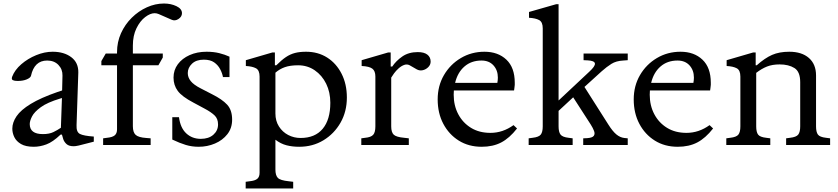

<svg xmlns="http://www.w3.org/2000/svg" viewBox="-20 -824 4760 1091"><path d="M172 10Q126 10 99.5 -5.5Q73 -21 61.5 -44.5Q50 -68 50 -93Q50 -128 74 -163.5Q98 -199 154.5 -233.5Q211 -268 306 -301L333 -310L335 -394Q336 -430 312 -455Q288 -480 248 -480Q175 -480 156 -393Q153 -382 132 -373Q111 -364 80 -364Q62 -364 53 -368.5Q44 -373 49 -388Q64 -427 101 -459Q138 -491 185.5 -510.5Q233 -530 279 -530Q344 -530 385 -499Q426 -468 425 -412L415 -113Q413 -74 434 -63Q455 -52 513 -48V-19L478 -10Q445 -1 427 3Q409 7 399 7Q372 7 358.5 -5Q345 -17 339.5 -33Q334 -49 332 -59H324Q280 -17 243.5 -3.5Q207 10 172 10ZM224 -62Q260 -62 283.5 -73.5Q307 -85 326 -98L332 -267L322 -264Q249 -242 212 -215Q175 -188 162 -162.5Q149 -137 149 -119Q149 -62 224 -62Z M566 0V-38L588 -41Q619 -44 632 -55Q645 -66 645 -89V-453H556V-477L581 -520H645V-528Q645 -585 667.5 -635Q690 -685 728.5 -723Q767 -761 814.5 -782.5Q862 -804 912 -804Q951 -804 982.5 -789Q1014 -774 1014 -749Q1014 -729 994 -716Q974 -703 955 -712L882 -744Q870 -749 859 -749Q834 -749 805 -727Q776 -705 755.5 -663.5Q735 -622 735 -565V-520H905V-497L880 -453H735V-107Q735 -72 751 -57.5Q767 -43 811 -40L836 -38V0Z M1109 10Q1070 10 1035.5 -0.5Q1001 -11 959 -31V-158H997Q1005 -97 1038.5 -66Q1072 -35 1121 -35Q1166 -35 1192.5 -58.5Q1219 -82 1219 -117Q1219 -150 1198.5 -169Q1178 -188 1144 -206L1079 -241Q1014 -275 990 -307.5Q966 -340 966 -383Q966 -426 990.5 -459Q1015 -492 1057.5 -511Q1100 -530 1154 -530Q1194 -530 1226 -522Q1258 -514 1284 -502V-386H1247Q1243 -408 1231 -431Q1219 -454 1197 -469.5Q1175 -485 1138 -485Q1095 -485 1071 -462Q1047 -439 1047 -409Q1047 -384 1064 -363Q1081 -342 1120 -322L1186 -288Q1242 -260 1270.5 -229.5Q1299 -199 1299 -144Q1299 -96 1272 -61.5Q1245 -27 1201.5 -8.5Q1158 10 1109 10Z M1376 247V209L1398 206Q1429 203 1442 192Q1455 181 1455 158V-389Q1455 -425 1434.5 -436Q1414 -447 1377 -449V-482L1528 -526H1542V-453H1550Q1580 -483 1604.5 -499.5Q1629 -516 1656 -523Q1683 -530 1719 -530Q1787 -530 1839 -497Q1891 -464 1921 -405Q1951 -346 1951 -270Q1951 -190 1915 -127Q1879 -64 1818 -27Q1757 10 1680 10Q1641 10 1608 1.5Q1575 -7 1545 -30V140Q1545 172 1558.5 186.5Q1572 201 1621 206L1646 209V247ZM1688 -40Q1770 -40 1813.5 -92Q1857 -144 1857 -240Q1857 -300 1833.5 -348Q1810 -396 1768.5 -424.5Q1727 -453 1674 -453Q1629 -453 1599 -442.5Q1569 -432 1545 -411V-179Q1545 -137 1565 -105.5Q1585 -74 1617.5 -57Q1650 -40 1688 -40Z M2033 0V-38L2055 -41Q2088 -44 2100.5 -58Q2113 -72 2113 -106V-389Q2113 -421 2095.5 -434Q2078 -447 2035 -449V-482L2186 -526H2200V-446H2209Q2230 -478 2266 -503Q2302 -528 2354 -528Q2390 -528 2408.5 -513.5Q2427 -499 2427 -474Q2427 -456 2413.5 -442.5Q2400 -429 2382 -425Q2364 -421 2348 -430L2308 -453Q2293 -461 2276.5 -455Q2260 -449 2245 -435.5Q2230 -422 2219 -407Q2208 -392 2203 -383V-106Q2203 -72 2217.5 -58.5Q2232 -45 2277 -41L2303 -38V0Z M2717 10Q2643 10 2587 -25Q2531 -60 2499 -120.5Q2467 -181 2467 -259Q2467 -336 2502.5 -397Q2538 -458 2598.5 -494Q2659 -530 2733 -530Q2810 -530 2857.5 -485Q2905 -440 2905 -354Q2905 -348 2905 -341.5Q2905 -335 2903 -324L2901 -310H2559Q2558 -298 2558 -286Q2558 -224 2584 -175Q2610 -126 2656.5 -97.5Q2703 -69 2767 -69Q2837 -69 2898 -113L2918 -94Q2875 -39 2828 -14.5Q2781 10 2717 10ZM2716 -480Q2658 -480 2619 -446Q2580 -412 2566 -353H2806Q2809 -369 2809 -383Q2809 -425 2784 -452.5Q2759 -480 2716 -480Z M2984 0V-38L3006 -41Q3042 -45 3053 -59.5Q3064 -74 3064 -106V-663Q3064 -699 3043.5 -710Q3023 -721 2986 -723V-756L3140 -800H3154V-253L3328 -416Q3363 -448 3360.5 -463.5Q3358 -479 3319 -481L3296 -482V-520H3547V-482L3521 -480Q3481 -478 3454 -461Q3427 -444 3399 -419L3301 -330L3437 -116Q3461 -78 3482 -60.5Q3503 -43 3527 -40L3547 -38V0H3294V-38L3316 -39Q3346 -41 3354 -52Q3362 -63 3355.5 -80Q3349 -97 3337 -116L3237 -271L3154 -194V-106Q3154 -74 3165 -59.5Q3176 -45 3211 -41L3234 -38V0Z M3831 10Q3757 10 3701 -25Q3645 -60 3613 -120.5Q3581 -181 3581 -259Q3581 -336 3616.5 -397Q3652 -458 3712.5 -494Q3773 -530 3847 -530Q3924 -530 3971.5 -485Q4019 -440 4019 -354Q4019 -348 4019 -341.5Q4019 -335 4017 -324L4015 -310H3673Q3672 -298 3672 -286Q3672 -224 3698 -175Q3724 -126 3770.5 -97.5Q3817 -69 3881 -69Q3951 -69 4012 -113L4032 -94Q3989 -39 3942 -14.5Q3895 10 3831 10ZM3830 -480Q3772 -480 3733 -446Q3694 -412 3680 -353H3920Q3923 -369 3923 -383Q3923 -425 3898 -452.5Q3873 -480 3830 -480Z M4107 0V-38L4129 -41Q4165 -45 4176 -59.5Q4187 -74 4187 -106V-389Q4187 -425 4166.5 -436Q4146 -447 4109 -449V-482L4260 -526H4274V-453H4280Q4326 -494 4367 -512Q4408 -530 4465 -530Q4536 -530 4576.5 -494.5Q4617 -459 4617 -395V-106Q4617 -74 4627.5 -59.5Q4638 -45 4674 -41L4697 -38V0H4447V-38L4469 -41Q4505 -45 4516 -59.5Q4527 -74 4527 -106V-357Q4527 -417 4494 -437.5Q4461 -458 4410 -458Q4369 -458 4338.5 -446Q4308 -434 4277 -410V-106Q4277 -74 4287.5 -59.5Q4298 -45 4334 -41L4357 -38V0Z"/></svg>

Font: Hedvig Letters Serif 14pt
Style: Regular
Weight: 400
Designer: Alexander Örn & Tor Weibull
Foundry: Kanon Foundry
Version: Version 1.000; ttfautohint (v1.8.4.7-5d5b)